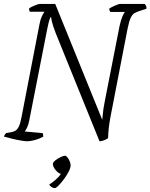

<svg xmlns="http://www.w3.org/2000/svg" viewBox="-24 -724 771 984"><path d="M115 0Q105 0 81.5 -4Q58 -8 34 -14Q10 -20 -4 -24Q-2 -29 0.5 -33.5Q3 -38 7 -42L31 -46Q44 -48 54 -53.5Q64 -59 72 -74.5Q80 -90 86 -122L177 -593Q182 -622 190.5 -640Q199 -658 204 -664H129Q128 -666 126.5 -670Q125 -674 125 -681Q134 -688 154 -696Q174 -704 181 -704H259L500 -110Q502 -123 503.5 -143.5Q505 -164 513 -205L589 -592Q596 -623 603.5 -640Q611 -657 616 -663H541Q540 -665 538 -669Q536 -673 536 -680Q544 -686 564.5 -695Q585 -704 593 -704H718Q720 -701 724 -695Q728 -689 726 -679L686 -666Q675 -662 665 -656.5Q655 -651 646.5 -634Q638 -617 630 -578L543 -129Q531 -68 530 -16Q519 -8 506.5 -4Q494 0 486 0L262 -553Q248 -590 243.5 -607.5Q239 -625 238 -635H234Q229 -623 225 -607Q221 -591 218 -575L126 -107Q122 -85 115 -71Q108 -57 103 -50L194 -42Q196 -40 197 -33.5Q198 -27 198 -24Q179 -13 155.5 -6.5Q132 0 115 0ZM257 240Q248 240 240 234.5Q232 229 228 222Q240 215 259 199Q278 183 288 167Q276 165 261.5 148Q247 131 247 116Q247 108 259.5 98Q272 88 287 81Q302 74 309 74Q315 74 322 83Q329 92 333.5 103.5Q338 115 338 123Q338 136 328 155.5Q318 175 303.5 194.5Q289 214 276 227Q263 240 257 240Z"/></svg>

Font: Texturina 72pt 72pt Thin
Style: Italic
Weight: 100
Italic angle: -11°
Designer: Guillermo Torres Carreño
Foundry: Omnibus-Type
Version: Version 1.002; ttfautohint (v1.8.3)